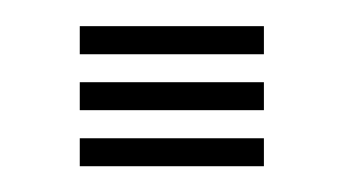

<svg xmlns="http://www.w3.org/2000/svg" viewBox="-20 -129 267 149"><path d="M41.9 0V-21.7H184.8V0ZM41.9 -86.9V-108.7H184.8V-86.9ZM41.9 -43.5V-65.2H184.8V-43.5Z"/></svg>

Font: Big Shoulders Inline Display SC Thin
Style: Regular
Weight: 100
Designer: Patric King
Foundry: XO Type Co
Version: Version 2.002